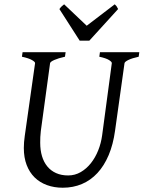

<svg xmlns="http://www.w3.org/2000/svg" viewBox="-20 -858 668 893"><path d="M625 -594.2Q594.2 -587.4 577.1 -579.1Q560.1 -570.8 559.1 -564L515.1 -250Q506.3 -186 485.4 -136.5Q464.4 -86.9 433.1 -53.2Q401.9 -19.5 361.1 -2.2Q320.3 15.1 272 15.1Q231.9 15.1 198.5 2.9Q165 -9.3 141.1 -32.7Q117.2 -56.2 104 -90.6Q90.8 -125 90.8 -169.9Q90.8 -195.8 95.2 -226.1L143.1 -564Q144 -569.8 128.9 -578.6Q113.8 -587.4 82 -594.2L85 -615.2H285.2L282.2 -594.2Q251.5 -587.4 232.7 -579.1Q213.9 -570.8 212.9 -564L169.9 -249Q168 -234.9 167.5 -220.7Q167 -206.5 167 -193.8Q167 -159.7 175.3 -131.8Q183.6 -104 200 -84Q216.3 -64 240.7 -53Q265.1 -42 296.9 -42Q328.6 -42 355.5 -57.6Q382.3 -73.2 402.8 -99.1Q423.3 -125 436.8 -158.7Q450.2 -192.4 455.1 -229L500 -564Q501 -569.8 487.3 -578.6Q473.6 -587.4 441.9 -594.2L444.8 -615.2H627.9ZM395.5 -668.9H350.6L256.3 -815.9Q263.2 -825.2 267.1 -828.6Q271 -832 278.3 -837.9L383.3 -738.3L513.7 -837.9Q519.5 -832.5 522.2 -828.9Q524.9 -825.2 529.3 -815.9Z"/></svg>

Font: Gentium Plus APac
Style: Italic
Weight: 400
Italic angle: -8°
Designer: J. Victor Gaultney, Annie Olsen, Iska Routamaa, Becca Hirsbrunner
Foundry: SIL International
Version: Version 5.000